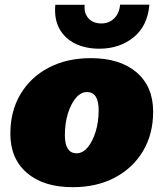

<svg xmlns="http://www.w3.org/2000/svg" viewBox="-20 -776 686 805"><path d="M284.7 8.8Q162.6 8.8 93 -51Q23.4 -110.8 23.4 -215.3Q23.4 -310.1 65.9 -381.3Q108.4 -452.6 184.3 -492.4Q260.3 -532.2 360.8 -532.2Q482.9 -532.2 552.5 -472.7Q622.1 -413.1 622.1 -308.1Q622.1 -213.9 579.6 -142.6Q537.1 -71.3 461.2 -31.2Q385.3 8.8 284.7 8.8ZM301.3 -133.3Q326.7 -133.3 347.4 -158Q368.2 -182.6 380.9 -223.6Q393.6 -264.6 393.6 -314Q393.6 -390.1 344.2 -390.1Q319.3 -390.1 298.3 -365.5Q277.3 -340.8 264.6 -299.8Q252 -258.8 252 -209.5Q252 -133.3 301.3 -133.3ZM397 -571.8Q339.4 -571.8 295.7 -593Q252 -614.3 229.2 -655.3Q206.5 -696.3 211.9 -755.9H335Q331.5 -720.2 351.1 -699Q370.6 -677.7 404.8 -677.7Q437.5 -677.7 459 -699.2Q480.5 -720.7 483.4 -756.3H606.4Q598.6 -666.5 539.6 -619.1Q480.5 -571.8 397 -571.8Z"/></svg>

Font: Bevan
Style: Italic
Weight: 400
Italic angle: -10°
Designer: Vernon Adams
Foundry: Vernon Adams
Version: Version 2.100; ttfautohint (v1.8.3)